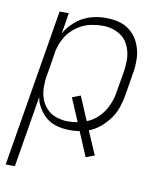

<svg xmlns="http://www.w3.org/2000/svg" viewBox="-83 -598 766 882"><g transform="rotate(10 300.0 -156.5)"><path d="M3 215 125 -520H168L152 -422Q160 -438 172 -452Q184 -466 197.5 -478.5Q211 -491 227 -500Q243 -509 259.5 -515Q276 -521 296 -524.5Q316 -528 328 -528H341Q358 -528 374 -526Q390 -524 406 -519.5Q422 -515 435.5 -507Q449 -499 460.5 -488.5Q472 -478 481 -465Q490 -452 496 -437.5Q502 -423 506 -407.5Q510 -392 511 -375.5Q512 -359 511 -339.5Q510 -320 508 -309L489 -194Q484 -165 474.5 -136.5Q465 -108 447 -83Q429 -58 405 -37.5Q381 -17 352 -6L399 103L359 118L311 5Q301 6 293 7Q285 8 280 8H266Q247 8 229 5.5Q211 3 194 -3Q177 -9 163 -19Q149 -29 137.5 -42Q126 -55 116 -73Q106 -91 104 -103L101 -117L46 215ZM242 -30H254Q264 -30 274 -31Q284 -32 295 -34L249 -142L288 -157L335 -46Q346 -50 356.5 -56Q367 -62 376 -69.5Q385 -77 393.5 -86Q402 -95 409 -104.5Q416 -114 421.5 -124.5Q427 -135 431.5 -145.5Q436 -156 440 -169Q444 -182 445 -190L464 -301Q466 -315 467 -328.5Q468 -342 468 -355.5Q468 -369 465.5 -382Q463 -395 459 -407Q455 -419 448.5 -430.5Q442 -442 433.5 -451Q425 -460 414 -467Q403 -474 391.5 -479Q380 -484 364.5 -487Q349 -490 340 -490H328Q315 -490 302 -488.5Q289 -487 276.5 -484.5Q264 -482 251 -477Q238 -472 226 -465Q214 -458 203 -449Q192 -440 182.5 -430Q173 -420 166 -408.5Q159 -397 153 -384.5Q147 -372 142.5 -357Q138 -342 137 -334L119 -223Q116 -209 115 -195Q114 -181 114 -167.5Q114 -154 116 -140.5Q118 -127 122 -115Q126 -103 132.5 -91.5Q139 -80 147.5 -70.5Q156 -61 166.5 -53.5Q177 -46 189.5 -41Q202 -36 217.5 -33Q233 -30 242 -30Z"/></g></svg>

Font: Iosevka Aile XLt Obl
Style: Regular
Weight: 200
Italic angle: -9°
Designer: Belleve Invis
Foundry: Belleve Invis
Version: Version 31.1.0; ttfautohint (v1.8.4)